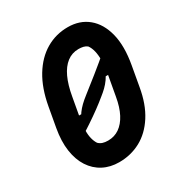

<svg xmlns="http://www.w3.org/2000/svg" viewBox="-172 -848 944 995"><g transform="rotate(-30 300.0 -350.0)"><path d="M373 -720Q445 -720 494 -679.5Q543 -639 562 -564Q581 -489 562 -383L541 -265Q525 -171 484 -107Q443 -43 384.5 -11.5Q326 20 256 20Q203 20 161 -2Q119 -24 92 -65.5Q65 -107 56.5 -165.5Q48 -224 61 -297L82 -414Q100 -514 141.5 -582Q183 -650 242.5 -685Q302 -720 373 -720ZM365 -594Q326 -594 296 -571Q266 -548 245.5 -504Q225 -460 214 -396L193 -279Q186 -242 185.5 -212.5Q185 -183 190.5 -161.5Q196 -140 206 -125Q216 -115 229.5 -110.5Q243 -106 262 -106Q300 -106 329.5 -126.5Q359 -147 379.5 -186Q400 -225 410 -283L431 -400Q439 -445 439.5 -479.5Q440 -514 434 -539Q428 -564 416 -580Q406 -588 393 -591Q380 -594 365 -594ZM481 -531 462 -401H393L430 -428Q420 -403 406.5 -384Q393 -365 377.5 -350Q362 -335 344 -321Q320 -301 288 -277.5Q256 -254 218.5 -229Q181 -204 140 -178L155 -294H229L192 -264Q203 -287 215 -303.5Q227 -320 243 -335.5Q259 -351 281 -368Q318 -397 369.5 -438Q421 -479 481 -531Z"/></g></svg>

Font: Rec Mono Semicasual
Style: Bold Italic
Weight: 700
Italic angle: -10°
Version: Version 1.085; ttfautohint (v1.8.4.7-5d5b)